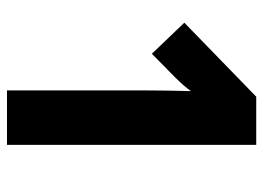

<svg xmlns="http://www.w3.org/2000/svg" viewBox="-122 -632 754 550"><g transform="rotate(90 255.0 -357.0)"><path d="M395 0H239V-394Q239 -424 239.5 -460Q240 -496 241 -527Q227 -507 201 -481L134 -415L45 -508L257 -714H395Z"/></g></svg>

Font: Noto Sans Armenian Condensed ExtraBold
Style: Regular
Weight: 800
Width: 3
Designer: Monotype Design Team
Foundry: Monotype Imaging Inc.
Version: Version 2.008; ttfautohint (v1.8.4.7-5d5b)